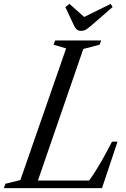

<svg xmlns="http://www.w3.org/2000/svg" viewBox="-75 -970 648 990"><path d="M-55 0 -47 -22.5 30 -41.5 266 -720.5 201 -739.5 209.5 -761.5H447L438.5 -739.5L354.5 -717.5L120.5 -39H384.5Q418.5 -86.5 448.8 -139.8Q479 -193 502.5 -239.5H531L451 0ZM343 -811Q328.5 -811 321 -817.8Q313.5 -824.5 306.5 -838.5L262 -933.5L283 -950L359 -882.5L496 -950L505.5 -933.5L396 -838.5Q381 -826 369.8 -818.5Q358.5 -811 343 -811Z"/></svg>

Font: Libre Caslon Condensed
Style: Italic
Weight: 400
Italic angle: -22.583°
Designer: Pablo Impallari, Rodrigo Fuenzalida, Katja Schimmel, Ertekin Erdin
Foundry: Pablo Impallari, Rodrigo Fuenzalida
Version: Version 2.000;gftools[0.9.33]